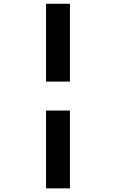

<svg xmlns="http://www.w3.org/2000/svg" viewBox="-20 -865 626 1036"><path d="M228.5 151.4H357.4V-268.6H228.5ZM228.5 -424.8H357.4V-844.7H228.5Z"/></svg>

Font: Cascadia Mono NF
Style: Bold Italic
Weight: 700
Italic angle: -10°
Monospace: yes
Designer: Aaron Bell
Foundry: Saja Typeworks
Version: Version 2404.023